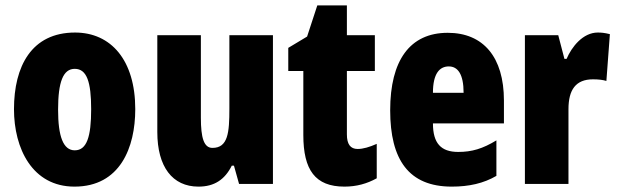

<svg xmlns="http://www.w3.org/2000/svg" viewBox="-20 -684 2296 714"><path d="M483 -278C483 -460 393 -563 259 -563C97 -563 32 -437 32 -278C32 -132 100 10 257 10C427 10 483 -136 483 -278ZM196 -276C196 -380 215 -428 258 -428C303 -428 319 -379 319 -278C319 -176 303 -125 258 -125C215 -125 196 -177 196 -276Z M995 -553H833V-280C833 -191 828 -134 770 -134C738 -134 727 -172 727 -246V-553H565V-193C565 -64 621 10 718 10C777 10 816 -16 842 -68H850L869 0H995Z M1310 -130C1283 -130 1270 -148 1270 -184V-420H1374V-553H1270V-664H1160L1122 -548L1052 -506V-420H1108V-182C1108 -52 1152 10 1261 10C1306 10 1345 -1 1381 -21V-149C1354 -137 1330 -130 1310 -130Z M1645 -562C1504 -562 1431 -459 1431 -274C1431 -90 1500 10 1660 10C1724 10 1778 -2 1826 -30V-162C1775 -131 1735 -119 1684 -119C1620 -119 1590 -151 1590 -225H1854V-310C1854 -472 1777 -562 1645 -562ZM1649 -437C1682 -437 1704 -409 1704 -339H1590C1590 -411 1615 -437 1649 -437Z M2203 -563C2148 -563 2106 -510 2087 -465H2079L2056 -553H1932V0H2094V-278C2094 -350 2121 -389 2185 -389C2206 -389 2222 -387 2235 -383L2248 -557C2228 -562 2216 -563 2203 -563Z"/></svg>

Font: Noto Sans Armenian ExtraCondensed Black
Style: Regular
Weight: 900
Width: 2
Designer: Monotype Design Team
Foundry: Monotype Imaging Inc.
Version: Version 2.008